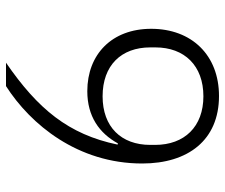

<svg xmlns="http://www.w3.org/2000/svg" viewBox="-75 -675 750 640"><g transform="rotate(90 300.0 -355.0)"><path d="M525 -454C525 -607 447 -710 300 -710C164 -710 76 -619 76 -484C76 -353 161 -271 284 -271C368 -271 424 -311 458 -373L462 -372C428 -208 343 -106 189 0H267C395 -82 525 -239 525 -454ZM301 -322C198 -322 138 -384 138 -481V-498C138 -595 199 -658 301 -658C402 -658 463 -595 463 -497V-481C463 -384 403 -322 301 -322Z"/></g></svg>

Font: IBM Plex Thai Looped Light
Style: Regular
Weight: 300
Designer: Mike Abbink, Paul van der Laan, Pieter van Rosmalen, Ben Mitchell, Mark Frömberg
Foundry: Bold Monday
Version: Version 1.0